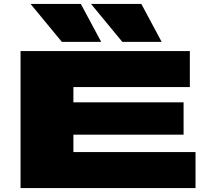

<svg xmlns="http://www.w3.org/2000/svg" viewBox="-20 -961 1064 981"><path d="M85 0V-700H950V-516H355V-438H918V-273H355V-184H979V0ZM605 -747 445 -941H702L806 -747ZM296 -747 136 -941H393L497 -747Z"/></svg>

Font: Georama ExtraExtended ExtraBold
Style: Regular
Weight: 800
Width: 8
Designer: Jean-Baptiste Levee
Foundry: Production Type
Version: Version 1.000